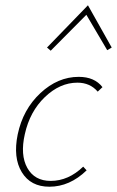

<svg xmlns="http://www.w3.org/2000/svg" viewBox="-20 -703 443 727"><path d="M313 -683 403 -523 386 -513 307 -647 172 -511 158 -523ZM350 -356Q321 -390 273 -390Q207 -390 150 -335.5Q93 -281 74 -195Q56 -116 83.5 -67Q111 -18 172 -18Q239 -18 295 -72L308 -58Q244 4 167 4Q96 4 62.5 -51Q29 -106 47 -194Q67 -289 133 -350.5Q199 -412 278 -412Q338 -412 368 -373Z"/></svg>

Font: EauTestText Extralight
Style: Italic
Weight: 250
Italic angle: -12°
Designer: Christian Thalmann (Catharsis Fonts)
Version: Version 0.001;PS 000.001;hotconv 1.0.88;makeotf.lib2.5.64775